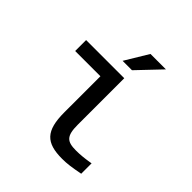

<svg xmlns="http://www.w3.org/2000/svg" viewBox="-184 -820 968 968"><g transform="rotate(45 300.0 -335.5)"><path d="M423 -70C358 -70 337 -88 337 -169V-500H65V-422H245V-165C245 -33 288 9 403 9C438 9 466 5 524 -6V-80C485 -73 451 -70 423 -70ZM269 -556H336L454 -680H344Z"/></g></svg>

Font: LT Wave Mono
Style: Regular
Weight: 400
Designer: Daniel Lyons
Version: Version 2.5 (Glyphs App)